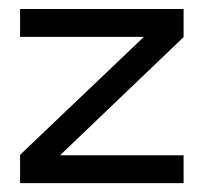

<svg xmlns="http://www.w3.org/2000/svg" viewBox="-20 -414 460 434"><path d="M25.4 -393.6H395V-330.1L115.7 -63H395V0H25.4V-64L305.2 -330.6H25.4Z"/></svg>

Font: Fibel Sued LRS
Style: Regular
Weight: 400
Designer: Peter Wiegel
Foundry: Peter Wiegel
Version: Version 000.000